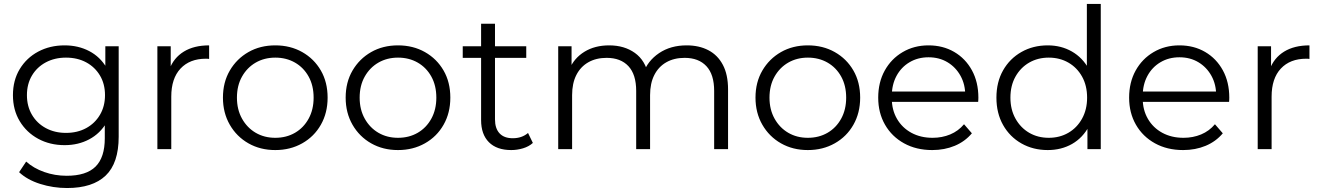

<svg xmlns="http://www.w3.org/2000/svg" viewBox="-20 -762 6748 981"><path d="M323 198.7Q251.3 198.7 185.2 177.7Q119.1 156.7 77.6 117.8L113.7 63.6Q151.4 97.5 205.8 116.8Q260.3 136.1 320.7 136.1Q420.8 136.1 468.1 89.3Q515.4 42.5 515.4 -55.5V-185.8L525.4 -275.8L518.2 -366.4V-525.5H586.4V-63.6Q586.4 71.6 519.8 135.2Q453.2 198.7 323 198.7ZM310.3 -20.4Q234.9 -20.4 175.1 -52.9Q115.3 -85.4 80.7 -143Q46.1 -200.5 46.1 -275.8Q46.1 -351.5 80.7 -408.8Q115.3 -466.2 175.1 -498.2Q234.9 -530.2 310.3 -530.2Q379.9 -530.2 435.8 -501Q491.7 -471.9 525.1 -415.1Q558.4 -358.3 558.4 -275.8Q558.4 -193.7 525.1 -136.7Q491.7 -79.7 435.8 -50.1Q379.9 -20.4 310.3 -20.4ZM317.1 -83Q375.4 -83 420.3 -107.4Q465.1 -131.8 490.8 -175.5Q516.5 -219.1 516.5 -275.8Q516.5 -332.9 490.8 -376.1Q465.1 -419.3 420.3 -443.5Q375.4 -467.6 317.1 -467.6Q259.7 -467.6 214.3 -443.5Q169 -419.3 143.3 -376.1Q117.6 -332.9 117.6 -275.8Q117.6 -219.1 143.3 -175.5Q169 -131.8 214.3 -107.4Q259.7 -83 317.1 -83Z M784.1 0V-525.5H852.3V-381.9L845.2 -407Q867.3 -466.5 919.3 -498.4Q971.2 -530.2 1048.5 -530.2V-460.9Q1044.1 -461.5 1040 -461.8Q1036 -462 1031.7 -462Q949.5 -462 902.3 -411.6Q855.1 -361.2 855.1 -268.4V0Z M1386.5 4.7Q1309.6 4.7 1249.3 -29.7Q1189 -64 1154.1 -124.7Q1119.1 -185.5 1119.1 -263.1Q1119.1 -341.7 1154.2 -401.6Q1189.2 -461.5 1249.3 -495.9Q1309.4 -530.2 1386.5 -530.2Q1463.6 -530.2 1524.2 -495.9Q1584.8 -461.6 1619.4 -401.7Q1653.9 -341.9 1653.9 -263.1Q1653.9 -185.3 1619.4 -124.6Q1585 -64 1524.1 -29.7Q1463.3 4.7 1386.5 4.7ZM1386.5 -57.9Q1442.9 -57.9 1487.2 -83.5Q1531.4 -109.2 1556.9 -155.7Q1582.4 -202.2 1582.4 -263Q1582.4 -324.8 1556.9 -370.8Q1531.4 -416.8 1487.2 -442.2Q1442.9 -467.6 1386.8 -467.6Q1330.7 -467.6 1286.6 -442.2Q1242.6 -416.8 1216.6 -370.8Q1190.6 -324.8 1190.6 -263Q1190.6 -202.2 1216.6 -155.7Q1242.6 -109.2 1286.6 -83.5Q1330.6 -57.9 1386.5 -57.9Z M2013.5 4.7Q1936.6 4.7 1876.3 -29.7Q1816 -64 1781.1 -124.7Q1746.1 -185.5 1746.1 -263.1Q1746.1 -341.7 1781.2 -401.6Q1816.2 -461.5 1876.3 -495.9Q1936.4 -530.2 2013.5 -530.2Q2090.6 -530.2 2151.2 -495.9Q2211.8 -461.6 2246.4 -401.7Q2280.9 -341.9 2280.9 -263.1Q2280.9 -185.3 2246.4 -124.6Q2212 -64 2151.1 -29.7Q2090.3 4.7 2013.5 4.7ZM2013.5 -57.9Q2069.9 -57.9 2114.2 -83.5Q2158.4 -109.2 2183.9 -155.7Q2209.4 -202.2 2209.4 -263Q2209.4 -324.8 2183.9 -370.8Q2158.4 -416.8 2114.2 -442.2Q2069.9 -467.6 2013.8 -467.6Q1957.7 -467.6 1913.6 -442.2Q1869.6 -416.8 1843.6 -370.8Q1817.6 -324.8 1817.6 -263Q1817.6 -202.2 1843.6 -155.7Q1869.6 -109.2 1913.6 -83.5Q1957.6 -57.9 2013.5 -57.9Z M2592 4.7Q2518 4.7 2478 -35.4Q2438.1 -75.5 2438.1 -148.4V-640.8H2509.1V-152.2Q2509.1 -105.7 2532.4 -80.7Q2555.7 -55.7 2599.8 -55.7Q2646.7 -55.7 2677.9 -82.6L2702.6 -31.7Q2682.4 -13.3 2652.6 -4.3Q2622.8 4.7 2592 4.7ZM2344.3 -466.3V-525.5H2668.8V-466.3Z M2832.1 0V-525.5H2900.3V-382.9L2889.2 -408Q2913.5 -465.4 2966.5 -497.8Q3019.5 -530.2 3092.6 -530.2Q3169.8 -530.2 3223.7 -491.7Q3277.7 -453.2 3293.6 -376L3266.2 -386.6Q3288.6 -450.8 3347.4 -490.5Q3406.1 -530.2 3488.2 -530.2Q3551.9 -530.2 3599.4 -505.4Q3647 -480.6 3673.4 -430.6Q3699.9 -380.7 3699.9 -305V0H3628.9V-297.6Q3628.9 -381.2 3589.4 -423.8Q3549.8 -466.4 3477.8 -466.4Q3424.3 -466.4 3384.4 -443.8Q3344.6 -421.1 3323.1 -378.7Q3301.5 -336.2 3301.5 -275.9V0H3230.5V-297.6Q3230.5 -381.2 3191 -423.8Q3151.4 -466.4 3079.4 -466.4Q3025.9 -466.4 2986 -443.8Q2946.2 -421.1 2924.7 -378.7Q2903.1 -336.2 2903.1 -275.9V0Z M4107.5 4.7Q4030.6 4.7 3970.3 -29.7Q3910 -64 3875.1 -124.7Q3840.1 -185.5 3840.1 -263.1Q3840.1 -341.7 3875.2 -401.6Q3910.2 -461.5 3970.3 -495.9Q4030.4 -530.2 4107.5 -530.2Q4184.6 -530.2 4245.2 -495.9Q4305.8 -461.6 4340.4 -401.7Q4374.9 -341.9 4374.9 -263.1Q4374.9 -185.3 4340.4 -124.6Q4306 -64 4245.1 -29.7Q4184.3 4.7 4107.5 4.7ZM4107.5 -57.9Q4163.9 -57.9 4208.2 -83.5Q4252.4 -109.2 4277.9 -155.7Q4303.4 -202.2 4303.4 -263Q4303.4 -324.8 4277.9 -370.8Q4252.4 -416.8 4208.2 -442.2Q4163.9 -467.6 4107.8 -467.6Q4051.7 -467.6 4007.6 -442.2Q3963.6 -416.8 3937.6 -370.8Q3911.6 -324.8 3911.6 -263Q3911.6 -202.2 3937.6 -155.7Q3963.6 -109.2 4007.6 -83.5Q4051.6 -57.9 4107.5 -57.9Z M4743.2 4.7Q4661.4 4.7 4599.2 -29.7Q4536.9 -64 4502 -124.6Q4467.1 -185.3 4467.1 -263Q4467.1 -341.1 4500.3 -401.3Q4533.6 -461.5 4592.1 -495.8Q4650.5 -530.2 4724.2 -530.2Q4797.9 -530.2 4855.5 -496.6Q4913.1 -462.9 4946 -402.7Q4978.9 -342.4 4978.9 -262.9Q4978.9 -258.5 4978.6 -252.7Q4978.4 -246.8 4977.8 -241.4H4521.1V-294.4H4940.2L4911.8 -273.2Q4912.3 -329.9 4887.9 -374.2Q4863.4 -418.6 4821.3 -443.9Q4779.1 -469.3 4724.2 -469.3Q4669.7 -469.3 4627.1 -443.9Q4584.4 -418.6 4560.5 -374Q4536.5 -329.3 4536.5 -271.5V-259.6Q4536.5 -200.5 4563 -154.8Q4589.4 -109.2 4636.6 -83.5Q4683.8 -57.9 4744.9 -57.9Q4793.5 -57.9 4834.9 -75.1Q4876.3 -92.3 4905.6 -127.2L4945.7 -80.9Q4910.5 -38.9 4858.3 -17.1Q4806 4.7 4743.2 4.7Z M5333.4 4.7Q5258.4 4.7 5198.9 -29.1Q5139.3 -62.9 5105.2 -123.2Q5071.1 -183.6 5071.1 -263Q5071.1 -342.8 5105.2 -402.7Q5139.3 -462.6 5198.9 -496.4Q5258.4 -530.2 5333.4 -530.2Q5401.6 -530.2 5456.4 -499Q5511.3 -467.7 5543.8 -408.4Q5576.3 -349 5576.3 -263Q5576.3 -177.9 5544.4 -117.8Q5512.4 -57.8 5457.6 -26.5Q5402.7 4.7 5333.4 4.7ZM5338.5 -57.9Q5394.3 -57.9 5438.6 -83.5Q5482.9 -109.2 5508.6 -155.7Q5534.4 -202.2 5534.4 -263Q5534.4 -324.8 5508.6 -370.8Q5482.9 -416.8 5438.6 -442.2Q5394.3 -467.6 5338.5 -467.6Q5282.7 -467.6 5238.6 -442.2Q5194.6 -416.8 5168.6 -370.8Q5142.6 -324.8 5142.6 -263Q5142.6 -202.2 5168.6 -155.7Q5194.6 -109.2 5238.6 -83.5Q5282.7 -57.9 5338.5 -57.9ZM5536.1 0V-158.3L5543.2 -264L5533.2 -369.7V-742H5604.2V0Z M6025.2 4.7Q5943.4 4.7 5881.2 -29.7Q5818.9 -64 5784 -124.6Q5749.1 -185.3 5749.1 -263Q5749.1 -341.1 5782.3 -401.3Q5815.6 -461.5 5874.1 -495.8Q5932.5 -530.2 6006.2 -530.2Q6079.9 -530.2 6137.5 -496.6Q6195.1 -462.9 6228 -402.7Q6260.9 -342.4 6260.9 -262.9Q6260.9 -258.5 6260.6 -252.7Q6260.4 -246.8 6259.8 -241.4H5803.1V-294.4H6222.2L6193.8 -273.2Q6194.3 -329.9 6169.9 -374.2Q6145.4 -418.6 6103.3 -443.9Q6061.1 -469.3 6006.2 -469.3Q5951.7 -469.3 5909.1 -443.9Q5866.4 -418.6 5842.5 -374Q5818.5 -329.3 5818.5 -271.5V-259.6Q5818.5 -200.5 5845 -154.8Q5871.4 -109.2 5918.6 -83.5Q5965.8 -57.9 6026.9 -57.9Q6075.5 -57.9 6116.9 -75.1Q6158.3 -92.3 6187.6 -127.2L6227.7 -80.9Q6192.5 -38.9 6140.3 -17.1Q6088 4.7 6025.2 4.7Z M6406.1 0V-525.5H6474.3V-381.9L6467.2 -407Q6489.3 -466.5 6541.3 -498.4Q6593.2 -530.2 6670.5 -530.2V-460.9Q6666.1 -461.5 6662 -461.8Q6658 -462 6653.7 -462Q6571.5 -462 6524.3 -411.6Q6477.1 -361.2 6477.1 -268.4V0Z"/></svg>

Font: Montserrat Thin
Style: Regular
Weight: 100
Designer: Julieta Ulanovsky
Foundry: Julieta Ulanovsky
Version: Version 9.000